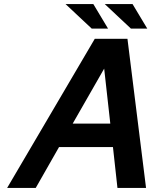

<svg xmlns="http://www.w3.org/2000/svg" viewBox="-20 -920 750 940"><path d="M490 -584 336 -315H520ZM15 0 444 -730H604L695 0H555L533 -200H269L155 0ZM493 -900H629L701 -780H621ZM301 -900H437L509 -780H429Z"/></svg>

Font: Miedinger
Style: Bold-Italic
Weight: 700
Italic angle: -13°
Version: Version 001.000